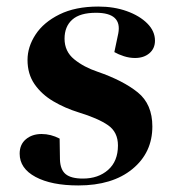

<svg xmlns="http://www.w3.org/2000/svg" viewBox="-20 -552 529 586"><path d="M233 -7Q280 -7 310 -33.5Q340 -60 340 -108Q340 -149 309.5 -170Q279 -191 220 -209Q178 -222 142.5 -243Q107 -264 85.5 -295Q64 -326 64 -369Q64 -409 88.5 -446.5Q113 -484 161.5 -508Q210 -532 280 -532Q328 -532 367 -518Q406 -504 429.5 -480.5Q453 -457 453 -428Q453 -404 436 -389.5Q419 -375 392 -375Q375 -375 358 -380.5Q341 -386 329 -393L341 -450Q353 -513 273 -513Q224 -513 200.5 -492Q177 -471 177 -434Q177 -395 206.5 -371Q236 -347 278 -333Q356 -306 400.5 -270Q445 -234 445 -166Q445 -86 384 -36Q323 14 219 14Q137 14 88.5 -12Q40 -38 40 -83Q40 -111 59 -127Q78 -143 107 -143Q135 -143 162 -129L163 -65Q164 -34 180.5 -20.5Q197 -7 233 -7Z"/></svg>

Font: Literata 72pt
Style: Bold Italic
Weight: 700
Italic angle: -2°
Designer: Latin by Veronika Burian and Jose Scaglione. Greek by Irene Vlachou. Cyrillic by Vera Evstafieva
Foundry: TypeTogether
Version: Version 3.002